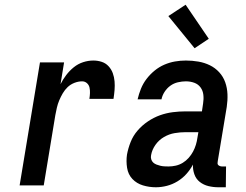

<svg xmlns="http://www.w3.org/2000/svg" viewBox="-20 -784 1040 812"><path d="M63 0 149 -520H251L236 -428Q246 -448 260 -466.5Q274 -485 292 -499.5Q310 -514 331.5 -521Q353 -528 375 -528Q393 -528 410 -522.5Q427 -517 439 -504Q451 -491 457 -474.5Q463 -458 464.5 -440Q466 -422 464.5 -403.5Q463 -385 460 -366H358Q360 -378 360.5 -390.5Q361 -403 358.5 -414Q356 -425 347.5 -432.5Q339 -440 327 -440Q311 -440 294.5 -433.5Q278 -427 266 -415.5Q254 -404 245.5 -389.5Q237 -375 230.5 -359.5Q224 -344 220.5 -328.5Q217 -313 214 -297L165 0Z M639 8Q611 8 584.5 0Q558 -8 540 -27Q522 -46 517.5 -74Q513 -102 517 -130Q522 -157 532.5 -183.5Q543 -210 562 -232Q581 -254 605.5 -270.5Q630 -287 656.5 -296.5Q683 -306 710.5 -309.5Q738 -313 765 -313H834L839 -347Q842 -365 840 -383Q838 -401 828 -414.5Q818 -428 801.5 -434Q785 -440 766 -440Q750 -440 732.5 -436Q715 -432 700.5 -421.5Q686 -411 676 -395.5Q666 -380 663 -364H562Q567 -386 576 -408.5Q585 -431 600 -450.5Q615 -470 634 -485.5Q653 -501 675 -510.5Q697 -520 720 -524Q743 -528 766 -528Q793 -528 819 -523.5Q845 -519 867.5 -508Q890 -497 907 -478.5Q924 -460 932.5 -436Q941 -412 942 -385.5Q943 -359 939 -332L901 -103Q900 -98 900 -93.5Q900 -89 903 -86Q906 -83 910.5 -81.5Q915 -80 919 -80H936L935 8H904Q882 8 861.5 3Q841 -2 825 -14.5Q809 -27 802 -47Q795 -67 796 -88Q785 -67 768.5 -48.5Q752 -30 730.5 -17Q709 -4 685.5 2Q662 8 639 8ZM693 -80Q708 -80 723.5 -83.5Q739 -87 753 -95.5Q767 -104 778 -116.5Q789 -129 796.5 -143Q804 -157 808.5 -172Q813 -187 815 -202L819 -225H765Q742 -225 718.5 -221Q695 -217 673.5 -204.5Q652 -192 637.5 -171.5Q623 -151 619 -128Q617 -119 619.5 -110.5Q622 -102 628 -96.5Q634 -91 642 -88Q650 -85 658 -83Q666 -81 675 -80.5Q684 -80 693 -80ZM803 -580 692 -716 765 -764 863 -620Z"/></svg>

Font: Iosevka SS18 Semibold
Style: Italic
Weight: 600
Italic angle: -9°
Monospace: yes
Designer: Belleve Invis
Foundry: Belleve Invis
Version: Version 25.1.1; ttfautohint (v1.8.4)